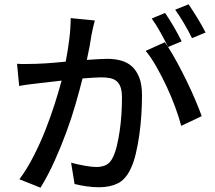

<svg xmlns="http://www.w3.org/2000/svg" viewBox="-20 -837 996 891"><path d="M59 -541Q70 -540 79.5 -540Q89 -540 98 -540Q146 -540 192 -543Q238 -546 285 -551Q295 -603 301.5 -655Q308 -707 308 -753L420 -742Q416 -727 412 -710Q408 -693 405 -677Q402 -655 396 -623Q390 -591 383 -559Q412 -561 436.5 -562.5Q461 -564 478 -564Q512 -564 541.5 -556Q571 -548 592.5 -528.5Q614 -509 626.5 -476.5Q639 -444 639 -394Q639 -352 636 -304.5Q633 -257 626.5 -211Q620 -165 610 -123Q600 -81 585 -51Q562 -3 525.5 14.5Q489 32 439 32Q411 32 380.5 27.5Q350 23 326 17L310 -82Q339 -74 373 -68Q407 -62 426 -62Q452 -62 471.5 -71Q491 -80 504 -107Q515 -129 522.5 -161Q530 -193 535.5 -230Q541 -267 543.5 -306.5Q546 -346 546 -383Q546 -414 539.5 -432.5Q533 -451 520.5 -461Q508 -471 490 -474.5Q472 -478 449 -478Q435 -478 412.5 -476.5Q390 -475 363 -473Q350 -421 331.5 -356.5Q313 -292 288 -224Q263 -156 233 -89.5Q203 -23 168 34L70 -5Q105 -52 135.5 -111.5Q166 -171 190.5 -233Q215 -295 234 -355Q253 -415 266 -463Q234 -459 207 -456Q180 -453 163 -451Q144 -449 116.5 -445.5Q89 -442 69 -438ZM745 -641Q749 -636 752 -630.5Q755 -625 760 -619Q746 -648 725 -686Q704 -724 684 -751L746 -777Q755 -764 765.5 -747.5Q776 -731 786.5 -713Q797 -695 806.5 -677Q816 -659 823 -645L760 -619Q781 -586 804 -543.5Q827 -501 848.5 -456.5Q870 -412 887.5 -370.5Q905 -329 916 -298L821 -253Q811 -291 793.5 -339Q776 -387 753.5 -435Q731 -483 706 -527Q681 -571 656 -601ZM871 -660Q856 -691 834.5 -727.5Q813 -764 793 -792L855 -817Q864 -804 875 -787Q886 -770 897 -752Q908 -734 917.5 -717Q927 -700 934 -686Z"/></svg>

Font: Kinto Sans Med
Style: Regular
Weight: 500
Designer: Authors: Ryoko NISHIZUKA  (kana & ideographs); Paul D. Hunt (Latin, Greek & Cyrillic); Wenlong ZHANG  (bopomofo); Sandol
Foundry: Adobe Systems Incorporated, ookami Inc.
Version: Version 0.001